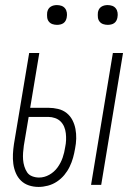

<svg xmlns="http://www.w3.org/2000/svg" viewBox="-20 -729 540 757"><path d="M339 0 425 -520H465L379 0ZM132 8Q112 8 94 2Q76 -4 63 -16.5Q50 -29 42.5 -46.5Q35 -64 32.5 -83Q30 -102 31 -121.5Q32 -141 35 -161L95 -520H135L99 -304H171Q190 -304 209 -299.5Q228 -295 242.5 -283.5Q257 -272 265.5 -255.5Q274 -239 277.5 -220.5Q281 -202 280.5 -182.5Q280 -163 276 -143Q273 -125 268 -107Q263 -89 254.5 -71.5Q246 -54 233.5 -39Q221 -24 204.5 -13Q188 -2 169 3Q150 8 132 8ZM134 -29Q155 -29 174.5 -40Q194 -51 207 -69Q220 -87 227 -107.5Q234 -128 237 -149Q240 -163 240.5 -176.5Q241 -190 239.5 -203.5Q238 -217 233 -229Q228 -241 219 -250Q210 -259 197 -263.5Q184 -268 171 -268H93L74 -155Q72 -141 71 -127Q70 -113 71 -99.5Q72 -86 76 -73Q80 -60 87 -49.5Q94 -39 107 -34Q120 -29 134 -29ZM405 -631Q395 -631 386.5 -634Q378 -637 372.5 -644Q367 -651 366 -660.5Q365 -670 366 -680Q367 -686 370 -692Q373 -698 379 -702Q385 -706 391.5 -707.5Q398 -709 404 -709Q414 -709 422.5 -706Q431 -703 436.5 -696Q442 -689 443.5 -679.5Q445 -670 443 -660Q442 -654 439 -648Q436 -642 430.5 -638Q425 -634 418 -632.5Q411 -631 405 -631ZM205 -631Q195 -631 186.5 -634Q178 -637 172.5 -644Q167 -651 166 -660.5Q165 -670 166 -680Q167 -686 170 -692Q173 -698 179 -702Q185 -706 191.5 -707.5Q198 -709 204 -709Q214 -709 222.5 -706Q231 -703 236.5 -696Q242 -689 243.5 -679.5Q245 -670 243 -660Q242 -654 239 -648Q236 -642 230.5 -638Q225 -634 218 -632.5Q211 -631 205 -631Z"/></svg>

Font: Iosevka SS18 Extralight
Style: Italic
Weight: 200
Italic angle: -9°
Monospace: yes
Designer: Belleve Invis
Foundry: Belleve Invis
Version: Version 25.1.1; ttfautohint (v1.8.4)